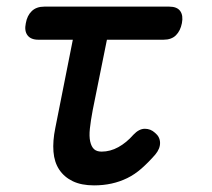

<svg xmlns="http://www.w3.org/2000/svg" viewBox="-20 -550 640 580"><path d="M491 -530Q515 -530 524.5 -516.5Q534 -503 529.5 -480Q525 -457 511.5 -443.5Q498 -430 474 -430H303L260 -217Q254 -185 251.5 -161.5Q249 -138 252.5 -122.5Q256 -107 264 -99.5Q272 -92 287 -92Q313 -92 337.5 -105.5Q362 -119 383 -143Q400 -161 417.5 -161Q435 -161 448 -149Q463 -137 463.5 -119Q464 -101 449 -83Q428 -59 407.5 -41Q387 -23 364.5 -12Q342 -1 317 4.5Q292 10 264 10Q226 10 200 -2.5Q174 -15 159 -37.5Q144 -60 141.5 -92Q139 -124 147 -163L200 -430H96Q73 -430 63 -443.5Q53 -457 58 -480Q62 -503 76 -516.5Q90 -530 114 -530Z"/></svg>

Font: Maple Mono Medium
Style: Italic
Weight: 500
Italic angle: -10°
Monospace: yes
Designer: subframe7536
Version: Version 7.000